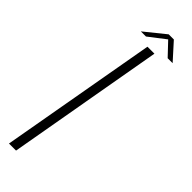

<svg xmlns="http://www.w3.org/2000/svg" viewBox="-265 -776 779 779"><g transform="rotate(45 125.0 -386.0)"><path d="M11 0H51.5L170.5 -675H130.5ZM67.5 -700H97L169 -755.5L221.5 -700H250L185.5 -771.5H156Z"/></g></svg>

Font: Anybody SemiCondensed ExtraLight
Style: Italic
Weight: 250
Width: 4
Italic angle: -10°
Version: Version 1.113;gftools[0.9.25]